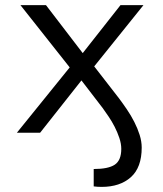

<svg xmlns="http://www.w3.org/2000/svg" viewBox="-20 -520 640 752"><path d="M299 -205 137 0H46L253 -256L60 -500H160L304 -312L452 -500H542L349 -260L446 -135Q461 -115 477 -91.5Q493 -68 506 -42.5Q519 -17 527 8.5Q535 34 535 58Q535 136 492.5 174Q450 212 378 212Q370 212 362 211.5Q354 211 347 210V142Q404 142 429.5 125Q455 108 455 63Q455 43 447.5 20.5Q440 -2 429 -23.5Q418 -45 405 -64Q392 -83 382 -97Z"/></svg>

Font: PT Mono
Style: Regular
Weight: 400
Monospace: yes
Designer: A.Korolkova, I.Chaeva
Foundry: ParaType Ltd
Version: Version 1.001W OFL